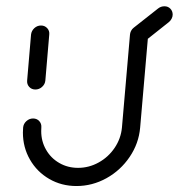

<svg xmlns="http://www.w3.org/2000/svg" viewBox="-20 -601 579 621"><path d="M94.4 -311.5Q82.2 -311.5 74.4 -320Q66.7 -328.5 67.8 -340.7L80.4 -489.3Q81.9 -501.5 91.1 -510Q100.4 -518.5 112.6 -518.5Q124.8 -518.5 132.8 -509.8Q140.7 -501.1 139.3 -489.3L126.7 -340.7Q125.6 -328.5 116.1 -320Q106.7 -311.5 94.4 -311.5ZM432.2 -518.5Q444.4 -518.5 452.4 -509.8Q460.4 -501.1 459.3 -488.9L433.3 -188.5Q428.9 -137 399.4 -93.5Q370 -50 324.3 -24.6Q278.5 0.7 227.4 0.7Q178.9 0.7 139.3 -22.2Q99.6 -45.2 76.9 -84.8Q54.1 -124.4 54.1 -172.2Q54.1 -177.4 54.8 -188.5Q55.9 -200.7 65.4 -209.3Q74.8 -217.8 87 -217.8Q99.3 -217.8 107 -209.3Q114.8 -200.7 113.7 -188.5Q113.3 -184.4 113.3 -177Q113.3 -144.1 128.9 -116.9Q144.4 -89.6 171.7 -73.9Q198.9 -58.1 232.6 -58.1Q267.8 -58.1 299.3 -75.6Q330.7 -93 350.9 -123Q371.1 -153 374.4 -188.5L400.4 -488.9Q401.5 -501.1 410.7 -509.8Q420 -518.5 432.2 -518.5ZM427.4 -460Q415.9 -460 408.1 -467.8Q400.4 -475.6 400.4 -487Q400.4 -494.1 403.7 -500.7Q407 -507.4 412.6 -511.5L491.5 -573.7Q500.4 -580.7 511.9 -580.7Q523.3 -580.7 530.9 -573Q538.5 -565.2 538.5 -553.7Q538.5 -547 535 -540.4Q531.5 -533.7 525.9 -529.3L447.4 -467Q439.3 -460 427.4 -460Z"/></svg>

Font: 26F Galaxy Sans Medium
Style: Italic
Weight: 500
Italic angle: -5°
Designer: C₂₉H₂₅N₃O₅
Version: Version 1.200